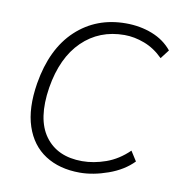

<svg xmlns="http://www.w3.org/2000/svg" viewBox="-64 -570 616 639"><g transform="rotate(10 243.5 -250.0)"><path d="M246 8Q177 8 129 -23Q81 -54 61 -114Q41 -174 55 -260Q75 -380 143.5 -444Q212 -508 312 -508Q360 -508 401 -492Q442 -476 468 -444L445 -414Q416 -443 381.5 -456Q347 -469 314 -469Q229 -469 171.5 -413Q114 -357 97 -253Q80 -145 121.5 -88Q163 -31 247 -31Q286 -31 327 -45.5Q368 -60 403 -94L424 -61Q392 -28 341.5 -10Q291 8 246 8Z"/></g></svg>

Font: Mulish ExtraLight
Style: Italic
Weight: 200
Italic angle: -9°
Designer: Vernon Adams
Foundry: Vernon Adams
Version: Version 3.603